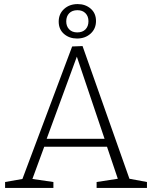

<svg xmlns="http://www.w3.org/2000/svg" viewBox="-20 -922 746 942"><path d="M385 -696 615 -45 701 -29V0H454V-29L558 -45L505 -202H197L139 -44L242 -29V0H5V-29L90 -44L334 -694ZM493 -241 357 -644 209 -241ZM268 -816Q268 -854 294.5 -878Q321 -902 361 -902Q399 -902 425 -879.5Q451 -857 451 -819Q451 -781 424.5 -757Q398 -733 358 -733Q320 -733 294 -755.5Q268 -778 268 -816ZM414 -818Q414 -842 399.5 -857Q385 -872 360 -872Q334 -872 319.5 -857Q305 -842 305 -817Q305 -793 319.5 -778Q334 -763 359 -763Q385 -763 399.5 -778Q414 -793 414 -818Z"/></svg>

Font: Bitter Pro Light
Style: Regular
Weight: 300
Designer: Sol Matas, and Bitter project Authors
Foundry: Sol Matas
Version: Version 1.010